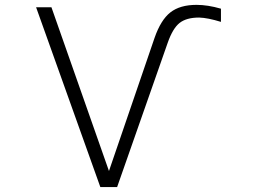

<svg xmlns="http://www.w3.org/2000/svg" viewBox="-20 -761 1040 782"><path d="M127 -731.4H189.5L423.8 -64.5L609.4 -606.4Q634.8 -679.7 673.8 -710.4Q712.9 -741.2 780.3 -741.2Q826.2 -741.2 879.9 -725.6V-671.9Q826.2 -688.5 791 -689.5Q739.3 -689.5 711.4 -667.5Q683.6 -645.5 663.1 -586.9L457 1H388.7Z"/></svg>

Font: GenEi Gothic M Light
Style: Regular
Weight: 300
Designer: o_tamon (Modified); [Source Han Sans]
Ryoko NISHIZUKA  (kana & ideographs); Paul D. Hunt (Latin, Greek & Cyrillic); Wenl
Version: Version 1.1a;Original Version 1.004